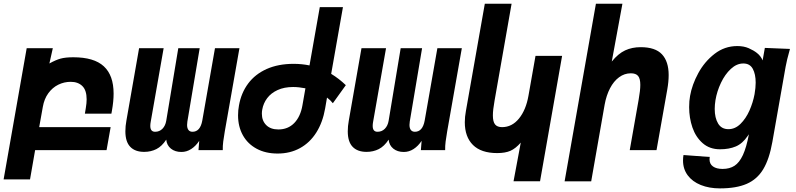

<svg xmlns="http://www.w3.org/2000/svg" viewBox="-74 -810 4294 1036"><path d="M70 -550H211L192.5 -467.5Q226.5 -486.5 253 -493.8Q279.5 -501 321.5 -501Q433.5 -501 486.2 -452.2Q539 -403.5 539 -305Q539 -263.5 530 -213L527 -196.5H384L389 -227Q393.5 -253.5 393.5 -274Q393.5 -323 370.2 -345.8Q347 -368.5 307.5 -368.5Q272 -368.5 240.5 -353Q209 -337.5 186.8 -307Q164.5 -276.5 157 -233L137.5 -124H523L501 0H115.5L88 158H-54.5Z M1128 0H997L1001 -50Q982 -21.5 957.5 -5.8Q933 10 905 10Q870.5 10 848.2 -8Q826 -26 823 -56.5Q799.5 -20.5 769.8 -5.5Q740 9.5 704 9.5Q655 9.5 628.8 -17.8Q602.5 -45 602.5 -101.5Q602.5 -129.5 608 -159L676.5 -550H809L739 -151.5Q737 -141 737 -130.5Q737 -99 763 -99Q786.5 -99 802.5 -115.2Q818.5 -131.5 823 -158.5L888 -550H1003.5L937 -154Q935.5 -144.5 935.5 -136Q935.5 -118 943 -108.5Q950.5 -99 964.5 -99Q1006.5 -99 1017.5 -159.5L1086 -550H1218L1139 -101.5Q1133.5 -70 1130.5 -46.2Q1127.5 -22.5 1128 0Z M1776.5 -771.5 1713 -411.5Q1755 -386 1792 -350.5L1722 -253Q1709 -269.5 1690.5 -283.5L1680.5 -225.5Q1667.5 -150 1632.8 -95Q1598 -40 1544.8 -10.8Q1491.5 18.5 1424 18.5Q1359 18.5 1310.8 -7.5Q1262.5 -33.5 1236.5 -80.2Q1210.5 -127 1210.5 -188Q1210.5 -215 1215.5 -241.5Q1227.5 -309 1265.2 -359.5Q1303 -410 1365.2 -437.8Q1427.5 -465.5 1510.5 -465.5Q1554.5 -465.5 1596 -457L1651.5 -771.5ZM1339 -196.5Q1339 -158.5 1362.5 -135Q1386 -111.5 1428 -111.5Q1480 -111.5 1513.8 -146.2Q1547.5 -181 1558 -242.5L1574 -333.5Q1538 -340.5 1507.5 -340.5Q1459.5 -340.5 1424 -324.2Q1388.5 -308 1367.8 -280.5Q1347 -253 1341 -218.5Q1339 -208.5 1339 -196.5Z M2328 0H2197L2201 -50Q2182 -21.5 2157.5 -5.8Q2133 10 2105 10Q2070.5 10 2048.2 -8Q2026 -26 2023 -56.5Q1999.5 -20.5 1969.8 -5.5Q1940 9.5 1904 9.5Q1855 9.5 1828.8 -17.8Q1802.5 -45 1802.5 -101.5Q1802.5 -129.5 1808 -159L1876.5 -550H2009L1939 -151.5Q1937 -141 1937 -130.5Q1937 -99 1963 -99Q1986.5 -99 2002.5 -115.2Q2018.5 -131.5 2023 -158.5L2088 -550H2203.5L2137 -154Q2135.5 -144.5 2135.5 -136Q2135.5 -118 2143 -108.5Q2150.5 -99 2164.5 -99Q2206.5 -99 2217.5 -159.5L2286 -550H2418L2339 -101.5Q2333.5 -70 2330.5 -46.2Q2327.5 -22.5 2328 0Z M2609 16Q2522 16 2478 -27.8Q2434 -71.5 2434 -150.5Q2434 -179.5 2440 -211.5L2542 -790H2686.5L2594.5 -266.5Q2585.5 -217 2585.5 -187Q2585.5 -153.5 2597.2 -138.8Q2609 -124 2635 -124Q2688.5 -124 2726.2 -170.2Q2764 -216.5 2777.5 -293.5L2815.5 -508.5H2959L2840 168H2697L2736 -40.5Q2708 -8.5 2680 3.8Q2652 16 2609 16Z M3141.5 -790H3284.5L3227 -478Q3262 -521 3299.2 -538.2Q3336.5 -555.5 3383 -555.5Q3462 -555.5 3498 -516.8Q3534 -478 3534 -405Q3534 -369 3526.5 -327L3468.5 0H3324L3372 -272Q3381 -322.5 3381 -352Q3381 -386 3369 -400.2Q3357 -414.5 3330 -414.5Q3295.5 -414.5 3266.5 -393.2Q3237.5 -372 3217.5 -333.5Q3197.5 -295 3188.5 -245L3116 168.5H2972.5Z M3611.5 56.5Q3611.5 39.5 3614 26.5L3755.5 37Q3754.5 46 3754.5 49.5Q3754.5 75 3773.2 88.2Q3792 101.5 3825 101.5Q3863 101.5 3889.2 84.5Q3915.5 67.5 3934.5 26.8Q3953.5 -14 3967 -85.5L3960.5 -76.5Q3932.5 -35 3896.2 -19.8Q3860 -4.5 3811 -4.5Q3755 -4.5 3717.5 -37.5Q3680 -70.5 3662.2 -122.2Q3644.5 -174 3644.5 -232Q3644.5 -265.5 3649.5 -292.5Q3660 -353 3693.8 -415.2Q3727.5 -477.5 3781.8 -519.5Q3836 -561.5 3904.5 -561.5Q3939.5 -561.5 3966.2 -549.8Q3993 -538 4010.5 -524Q4021.5 -515.5 4029.5 -504.5Q4037.5 -493.5 4041 -484L4053 -551.5L4188.5 -546Q4170.5 -482.5 4165 -449.5L4093.5 -44Q4077 49 4044.2 103.2Q4011.5 157.5 3955.2 182Q3899 206.5 3810.5 206.5Q3752.5 206.5 3707.2 188.2Q3662 170 3636.8 136Q3611.5 102 3611.5 56.5ZM3997.5 -302Q4003.5 -337 4003.5 -364Q4003.5 -410 3987.8 -438.8Q3972 -467.5 3937 -467.5Q3901 -467.5 3869.5 -438.2Q3838 -409 3816.2 -363.2Q3794.5 -317.5 3786.5 -269.5Q3782.5 -244 3782.5 -222Q3782.5 -174 3800.8 -143.5Q3819 -113 3856.5 -113Q3892.5 -113 3921.5 -141.5Q3950.5 -170 3969.8 -213.2Q3989 -256.5 3997.5 -302Z"/></svg>

Font: JuliaMono ExtraBoldItalic
Style: Regular
Weight: 800
Italic angle: -9°
Monospace: yes
Designer: cormullion
Foundry: corm
Version: Version 0.049; ttfautohint (v1.8.4)